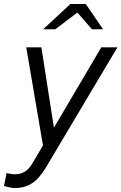

<svg xmlns="http://www.w3.org/2000/svg" viewBox="-64 -726 610 965"><path d="M11 219Q0 219 -13 216.5Q-26 214 -44 209L-31 144Q-17 147 -7 148.5Q3 150 10 150Q39 150 60.5 137Q82 124 100 93L152 5L68 -488H144L207 -84L445 -488H526L166 117Q133 172 96.5 195.5Q60 219 11 219ZM153 -579 290 -706H367L454 -579H398L325 -663L214 -579Z"/></svg>

Font: Red Hat Text
Style: Italic
Weight: 300
Italic angle: -12°
Designer: Pentagram, MCKL
Foundry: Pentagram, MCKL
Version: Version 1.023